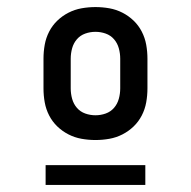

<svg xmlns="http://www.w3.org/2000/svg" viewBox="-20 -713 540 543"><path d="M250 -317Q230 -317 210.5 -320.5Q191 -324 173.5 -333Q156 -342 142 -355.5Q128 -369 119 -386.5Q110 -404 106.5 -423.5Q103 -443 103 -463V-547Q103 -567 106.5 -586.5Q110 -606 119 -623.5Q128 -641 142 -654.5Q156 -668 173.5 -677Q191 -686 210.5 -689.5Q230 -693 250 -693Q270 -693 289.5 -689.5Q309 -686 326.5 -677Q344 -668 358 -654.5Q372 -641 381 -623.5Q390 -606 393.5 -586.5Q397 -567 397 -547V-463Q397 -443 393.5 -423.5Q390 -404 381 -386.5Q372 -369 358 -355.5Q344 -342 326.5 -333Q309 -324 289.5 -320.5Q270 -317 250 -317ZM250 -387Q265 -387 279 -392Q293 -397 302.5 -408Q312 -419 316 -433.5Q320 -448 320 -463V-547Q320 -562 316 -576.5Q312 -591 302.5 -602Q293 -613 279 -618Q265 -623 250 -623Q235 -623 221 -618Q207 -613 197.5 -602Q188 -591 184 -576.5Q180 -562 180 -547V-463Q180 -448 184 -433.5Q188 -419 197.5 -408Q207 -397 221 -392Q235 -387 250 -387ZM109 -190V-246H391V-190Z"/></svg>

Font: Iosevka SS04
Style: Regular
Weight: 400
Monospace: yes
Designer: Belleve Invis
Foundry: Belleve Invis
Version: Version 19.0.0; ttfautohint (v1.8.4)